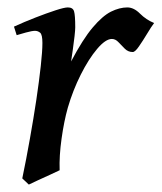

<svg xmlns="http://www.w3.org/2000/svg" viewBox="-20 -477 435 517"><path d="M395 -415Q387.2 -404.8 376 -386Q364.7 -367.2 354.2 -352.1Q343.8 -336.9 337.4 -336.9Q325.2 -336.9 316.2 -345.7Q307.1 -354.5 299.1 -363.3Q291 -372.1 281.2 -372.1Q264.2 -372.1 241.5 -345.2Q218.8 -318.4 197.5 -276.1Q176.3 -233.9 162.6 -187Q152.3 -150.4 145.8 -103.8Q139.2 -57.1 140.6 -18.6Q132.3 -14.6 115.5 -6.8Q98.6 1 82 8.5Q65.4 16.1 57.6 20L40 3.4Q50.8 -48.3 60.5 -103.3Q70.3 -158.2 77.9 -208.7Q85.4 -259.3 89.8 -299.3Q94.2 -339.4 94.2 -361.3Q94.2 -383.8 88.1 -388.9Q82 -394 74.2 -394Q66.4 -394 49.6 -389.4Q32.7 -384.8 24.9 -382.3L17.6 -405.3Q45.4 -418 75.4 -429.7Q105.5 -441.4 129.4 -449.2Q153.3 -457 162.6 -457Q176.3 -457 179.4 -446.5Q182.6 -436 182.6 -403.3Q182.6 -396.5 180.7 -379.2Q178.7 -361.8 176 -342.8Q173.3 -323.7 171.4 -311.5Q203.1 -371.6 229.5 -402.8Q255.9 -434.1 278.8 -445.6Q301.8 -457 322.8 -457Q340.3 -457 356.9 -440.4Q373.5 -423.8 395 -415Z"/></svg>

Font: Gentium Book Plus
Style: Italic
Weight: 400
Italic angle: -8°
Designer: Victor Gaultney, Annie Olsen, Iska Routamaa, Becca Hirsbrunner
Foundry: SIL International
Version: Version 6.101